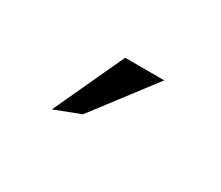

<svg xmlns="http://www.w3.org/2000/svg" viewBox="-40 -826 294 255"><g transform="rotate(30 107.0 -698.0)"><path d="M48 -644 87 -659 158 -752H98Z"/></g></svg>

Font: Charger Sport
Style: HLNrw
Weight: 100
Designer: Jasper
Foundry: Cannot Into Space Fonts
Version: Version 1.1